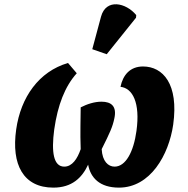

<svg xmlns="http://www.w3.org/2000/svg" viewBox="-20 -848 859 878"><path d="M468 -600 602 -767 603 -779C556 -836 465 -856 442 -772L402 -623ZM54 -256C31 -95 87 10 224 10C309 10 355 -35 383 -95C394 -35 436 10 524 10C668 10 752 -140 772 -278C798 -464 725 -544 634 -544C575 -544 542 -505 531 -451C586 -445 622 -379 604 -249C591 -154 555 -86 504 -86C475 -86 448 -110 445 -166C483 -242 495 -268 503 -307C515 -362 489 -383 444 -383C412 -383 378 -372 349 -357C349 -313 346 -240 349 -166C334 -122 310 -86 274 -86C225 -86 214 -151 228 -256C244 -368 277 -453 331 -513L291 -560C158 -521 75 -404 54 -256Z"/></svg>

Font: Noto Serif SemiCondensed Black
Style: Italic
Weight: 900
Width: 4
Italic angle: -12°
Designer: Monotype Design Team
Foundry: Monotype Imaging Inc.
Version: Version 2.014